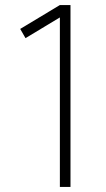

<svg xmlns="http://www.w3.org/2000/svg" viewBox="-20 -740 419 760"><path d="M217 0V-671L81 -589L60 -625.5L217 -720H259V0Z"/></svg>

Font: Vela Sans GX ExtLt
Style: Regular
Weight: 200
Designer: Principal design: Mikhail Sharanda - project Manrope.
Design modification: Ravid Balaliev
Foundry: Mikhail Sharanda
Version: Version 1.001